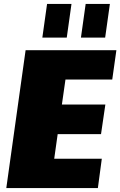

<svg xmlns="http://www.w3.org/2000/svg" viewBox="-20 -955 611 975"><path d="M206 -149H497L477 0H12L110 -700H571L550 -551H263L329 -667L282 -338L244 -424H515L493 -274H223L285 -360L239 -33ZM343 -935 319 -764H195L219 -935ZM538 -935 514 -764H391L415 -935Z"/></svg>

Font: Pathway Extreme Condensed Black
Style: Italic
Weight: 900
Width: 3
Italic angle: -8°
Version: Version 1.001;gftools[0.9.26]